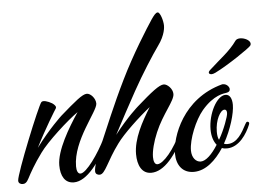

<svg xmlns="http://www.w3.org/2000/svg" viewBox="-119 -796 1233 890"><g transform="rotate(-5 497.5 -351.5)"><path d="M360 -162C361 -164 362 -167 362 -169C362 -175 357 -177 354 -177C351 -177 348 -175 345 -169C311 -98 251 -14 224 -14C211 -14 206 -30 206 -49C206 -170 325 -295 325 -331C325 -356 302 -380 285 -380C264 -380 229 -350 159 -289C159 -289 100 -235 37 -150C79 -234 133 -321 136 -325C137 -327 138 -330 137 -333C135 -338 130 -344 121 -350C102 -361 80 -368 72 -360C58 -346 -67 -38 -67 -6C-67 7 -55 11 -47 11C-37 11 -28 6 -19 -12C-6 -37 16 -77 52 -126C87 -175 186 -265 235 -299C188 -229 129 -129 129 -61C129 -11 148 24 190 24C250 24 314 -59 360 -162Z M714 -162C715 -164 716 -168 716 -169C716 -174 712 -177 708 -177C705 -177 702 -175 699 -169C663 -86 610 -26 583 -26C570 -26 565 -42 565 -61C565 -89 576 -132 594 -174C629 -257 685 -312 685 -344C685 -369 660 -392 644 -392C623 -392 585 -362 516 -301C516 -301 464 -256 404 -178C435 -237 478 -317 509 -373C551 -449 605 -533 633 -572C669 -621 669 -658 669 -664C669 -685 657 -727 645 -727C636 -727 627 -715 615 -698C589 -659 516 -544 461 -431C405 -317 361 -208 334 -146C307 -85 292 -40 292 -19C292 -5 303 -1 312 -1C338 -1 353 -60 411 -138C441 -180 518 -252 570 -293C529 -227 488 -152 488 -81C488 -30 507 11 551 11C611 11 669 -59 714 -162Z M1021 -171C1022 -173 1023 -177 1023 -179C1023 -183 1019 -186 1015 -186C1011 -186 1008 -182 1005 -176C984 -136 960 -91 914 -91C908 -91 903 -92 898 -94C934 -158 955 -231 955 -270C955 -299 945 -319 925 -319C884 -319 842 -238 842 -165C842 -132 851 -108 864 -92C837 -49 808 -21 784 -21C762 -21 743 -42 743 -76C743 -128 778 -214 815 -258C871 -324 919 -326 930 -328C941 -330 947 -334 947 -344C947 -354 935 -369 918 -369H914C727 -319 668 -145 668 -68C668 -14 696 24 748 24C804 24 851 -20 887 -75C894 -72 902 -71 910 -71C968 -71 1005 -132 1021 -171ZM870 -152C870 -206 895 -251 914 -251C921 -251 925 -246 925 -235C925 -226 920 -210 911 -186C901 -160 890 -136 877 -114C872 -123 870 -136 870 -152ZM993 -565C960 -518 916 -488 863 -439C859 -435 857 -432 857 -428C857 -424 861 -420 869 -420C873 -420 879 -421 887 -425C950 -456 1052 -526 1059 -536C1061 -539 1062 -542 1062 -545C1062 -561 1036 -574 1015 -574C1006 -574 997 -571 993 -565Z"/></g></svg>

Font: Mervale Script
Style: Regular
Weight: 400
Designer: Astigmatic (AOETI)
Foundry: Astigmatic (AOETI)
Version: Version 1.000